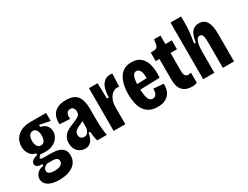

<svg xmlns="http://www.w3.org/2000/svg" viewBox="-76 -1295 2653 2054"><g transform="rotate(-30 1251.0 -268.0)"><path d="M206 164Q117 164 70 133Q23 102 23 52Q23 10 53 -19Q83 -48 131 -54V-73Q100 -72 74.5 -83Q49 -94 49 -121Q49 -147 73.5 -163.5Q98 -180 131 -187V-207Q83 -214 56 -254.5Q29 -295 29 -347Q29 -401 55.5 -441.5Q82 -482 129 -505Q176 -528 238 -528H438V-429L309 -455V-431Q365 -417 385.5 -386Q406 -355 406 -321Q406 -280 384 -246Q362 -212 321 -191.5Q280 -171 224 -171Q213 -171 196.5 -172Q180 -173 165 -176Q149 -163 143.5 -155.5Q138 -148 138 -143Q138 -132 152 -129.5Q166 -127 186 -127H264Q283 -127 312.5 -124.5Q342 -122 371 -111Q400 -100 419.5 -75Q439 -50 439 -4Q439 52 409 89Q379 126 326 145Q273 164 206 164ZM219 -254Q247 -254 262 -277.5Q277 -301 277 -342Q277 -385 261.5 -409Q246 -433 219 -433Q190 -433 174 -408.5Q158 -384 158 -342Q158 -301 174 -277.5Q190 -254 219 -254ZM210 54Q264 54 288 37Q312 20 312 -7Q312 -30 298 -40Q284 -50 266.5 -52Q249 -54 237 -54H177Q125 -32 125 6Q125 29 144.5 41.5Q164 54 210 54Z M613 13Q580 13 551 -2.5Q522 -18 504 -49Q486 -80 486 -126Q486 -176 508.5 -207Q531 -238 566.5 -257Q602 -276 641 -291Q681 -306 706.5 -322.5Q732 -339 732 -377Q732 -401 720 -418.5Q708 -436 681 -436Q649 -436 637 -411Q625 -386 629 -344L503 -351Q498 -406 515.5 -449Q533 -492 575.5 -517Q618 -542 689 -542Q788 -542 827.5 -489Q867 -436 867 -334V-183Q867 -157 869 -123.5Q871 -90 875 -57Q879 -24 883 0H765Q756 -33 752 -60Q748 -87 745 -118H726Q704 13 613 13ZM665 -101Q693 -101 708 -120Q723 -139 731 -167V-258Q705 -244 677 -232Q649 -220 630 -203Q611 -186 611 -156Q611 -130 626.5 -115.5Q642 -101 665 -101Z M968 0V-528H1074L1079 -336H1102Q1105 -448 1142 -495Q1179 -542 1234 -542Q1241 -542 1248.5 -541Q1256 -540 1263 -537L1256 -380Q1244 -383 1230 -383Q1202 -383 1175.5 -363.5Q1149 -344 1131 -305.5Q1113 -267 1112 -210V0Z M1508 14Q1447 14 1406.5 -8Q1366 -30 1342.5 -68Q1319 -106 1309 -155Q1299 -204 1299 -259Q1299 -311 1308.5 -361Q1318 -411 1340 -452Q1362 -493 1400.5 -517.5Q1439 -542 1498 -542Q1572 -542 1614 -502Q1656 -462 1670.5 -395.5Q1685 -329 1678 -247L1436 -240Q1438 -167 1453 -128Q1468 -89 1504 -89Q1530 -89 1546.5 -111Q1563 -133 1561 -179L1684 -170Q1687 -143 1681 -111.5Q1675 -80 1656 -51.5Q1637 -23 1601 -4.5Q1565 14 1508 14ZM1497 -434Q1468 -434 1453.5 -403.5Q1439 -373 1436 -308L1556 -312Q1557 -380 1540 -407Q1523 -434 1497 -434Z M1933 10Q1859 10 1818 -32.5Q1777 -75 1777 -166V-422H1731V-528H1755Q1788 -528 1803 -538Q1818 -548 1823 -574L1832 -633H1912V-528H1991V-418H1912V-193Q1912 -156 1924.5 -138.5Q1937 -121 1958 -121Q1966 -121 1975 -122.5Q1984 -124 1996 -126V0Q1980 4 1966 7Q1952 10 1933 10Z M2074 0V-700H2205V-595Q2205 -550 2197.5 -491.5Q2190 -433 2180 -380H2202Q2213 -466 2244.5 -504Q2276 -542 2331 -542Q2395 -542 2425 -492Q2455 -442 2455 -341V0H2317V-316Q2317 -373 2307.5 -398Q2298 -423 2274 -423Q2250 -423 2237 -401Q2224 -379 2218 -342.5Q2212 -306 2212 -265V0Z"/></g></svg>

Font: Bricolage Grotesque 12pt Condensed Bricolage Grotesque 10pt Condensed Regular
Style: Bold
Weight: 700
Width: 3
Designer: Mathieu Triay
Foundry: Atelier Triay
Version: Version 1.001; ttfautohint (v1.8.4.7-5d5b);gftools[0.9.33.de